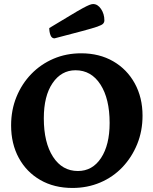

<svg xmlns="http://www.w3.org/2000/svg" viewBox="-20 -919 760 951"><path d="M339 12Q248 12 179.5 -27.5Q111 -67 73 -137Q35 -207 35 -298Q35 -374 61.5 -439Q88 -504 135 -552.5Q182 -601 245 -628Q308 -655 382 -655Q472 -655 540.5 -615.5Q609 -576 647.5 -506Q686 -436 686 -346Q686 -270 659.5 -205Q633 -140 586.5 -91Q540 -42 476.5 -15Q413 12 339 12ZM366 -72Q438 -72 480.5 -136.5Q523 -201 523 -310Q523 -430 477.5 -500.5Q432 -571 354 -571Q284 -571 240.5 -507.5Q197 -444 197 -333Q197 -213 242.5 -142.5Q288 -72 366 -72ZM250 -729Q236 -729 230 -745Q224 -761 224 -780Q286 -817 325.5 -841Q365 -865 388 -877.5Q411 -890 422.5 -894.5Q434 -899 441 -899Q464 -899 480.5 -874.5Q497 -850 497 -818Q497 -809 491 -802Q485 -795 462 -787Q439 -779 388.5 -765.5Q338 -752 250 -729Z"/></svg>

Font: Petrona ExtraBold
Style: Regular
Weight: 800
Designer: Ringo R. Seeber
Foundry: Ringo R. Seeber
Version: Version 2.001; ttfautohint (v1.8.3)